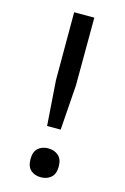

<svg xmlns="http://www.w3.org/2000/svg" viewBox="-118 -805 569 874"><g transform="rotate(15 166.5 -367.5)"><path d="M100 -53Q100 -88 118.5 -104.5Q137 -121 166 -121Q195 -121 214 -104.5Q233 -88 233 -53Q233 -18 214 -1.5Q195 15 166 15Q137 15 118.5 -1.5Q100 -18 100 -53ZM213 -430 198 -218H134L119 -430V-750H214Z"/></g></svg>

Font: Orienta
Style: Regular
Weight: 400
Designer: Eduardo Rodriguez Tunni
Foundry: Eduardo Rodriguez Tunni
Version: Version 1.001